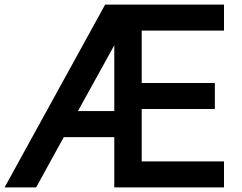

<svg xmlns="http://www.w3.org/2000/svg" viewBox="-20 -820 1060 840"><path d="M960 0H480V-220H259L138 0H0L440 -800H960V-686H600V-457H920V-343H600V-114H960ZM480 -334V-622L321 -334Z"/></svg>

Font: Gauge Heavy
Style: Heavy
Weight: 900
Designer: Daniel Pimley
Foundry: Daniel Pimley
Version: Version 2.0